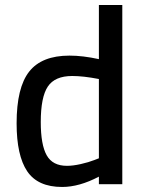

<svg xmlns="http://www.w3.org/2000/svg" viewBox="-20 -732 575 763"><path d="M46 -242Q46 -384 96 -447.5Q146 -511 256 -511Q309 -511 373 -497V-712H466V0H373V-30Q295 11 227 11Q130 11 88 -51.5Q46 -114 46 -242ZM355 -96 373 -103V-418Q311 -430 267 -430Q198 -430 170 -388Q142 -346 142 -247Q142 -157 165.5 -115Q189 -73 246 -73Q270 -73 301 -80Q332 -87 355 -96Z"/></svg>

Font: sheba-seeBold
Style: Regular
Weight: 600
Designer: Mohamed Galeb, the designers
Foundry: Kief Type Foundry
Version: Version 2.010; ttfautohint (v1.5.33-1714) -l 8 -r 50 -G 200 